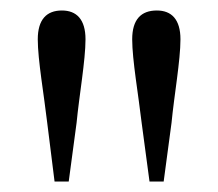

<svg xmlns="http://www.w3.org/2000/svg" viewBox="-20 -825 416 366"><path d="M98 -805C69 -805 52 -788 52 -750C52 -711 64 -643 70 -591L84 -479H111L126 -591C131 -643 143 -710 143 -750C143 -788 126 -805 98 -805ZM279 -805C249 -805 232 -788 232 -750C232 -711 244 -643 250 -591L265 -479H292L307 -591C312 -643 324 -710 324 -750C324 -788 307 -805 279 -805Z"/></svg>

Font: Harano Aji Mincho CN
Style: Regular
Weight: 400
Foundry: Masamichi Hosoda
Version: HaranoAjiMinchoCN-Regular version 20230610;ttx 4.39.4